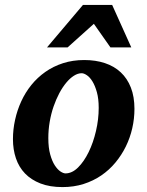

<svg xmlns="http://www.w3.org/2000/svg" viewBox="-20 -742 593 774"><path d="M377.9 -307.1Q377.9 -343.8 370.6 -370.1Q363.3 -396.5 352.8 -413.6Q342.3 -430.7 330.3 -438.7Q318.4 -446.8 309.1 -446.8Q293.9 -446.8 278.1 -436.8Q262.2 -426.8 247.3 -408.9Q232.4 -391.1 219.2 -366.5Q206.1 -341.8 196 -312.7Q186 -283.7 180.4 -251.2Q174.8 -218.8 174.8 -185.1Q174.8 -146.5 182.4 -119.4Q189.9 -92.3 200.9 -75.4Q211.9 -58.6 223.6 -50.8Q235.4 -43 244.1 -43Q270.5 -43 294.7 -66.9Q318.8 -90.8 337.4 -128.9Q356 -167 366.9 -213.9Q377.9 -260.7 377.9 -307.1ZM522 -303.2Q522 -263.7 513.2 -225.1Q504.4 -186.5 487.3 -151.6Q470.2 -116.7 445.3 -86.7Q420.4 -56.6 388.2 -34.7Q356 -12.7 316.7 -0.2Q277.3 12.2 231.9 12.2Q180.7 12.2 143.1 -2.4Q105.5 -17.1 80.8 -42.7Q56.2 -68.4 44.2 -103.8Q32.2 -139.2 32.2 -181.2Q32.2 -220.2 40.8 -259Q49.3 -297.9 65.7 -333.5Q82 -369.1 106.4 -399.4Q130.9 -429.7 162.8 -452.1Q194.8 -474.6 234.1 -487.3Q273.4 -500 319.8 -500Q365.7 -500 403.1 -487.5Q440.4 -475.1 466.8 -450.4Q493.2 -425.8 507.6 -388.9Q522 -352.1 522 -303.2ZM425.3 -550.8 358.4 -646 252.4 -550.8H169.4L314.5 -722.2H432.1L509.3 -550.8Z"/></svg>

Font: Charis SIL
Style: Bold Italic
Weight: 700
Italic angle: -11°
Foundry: SIL International
Version: Version 4.112